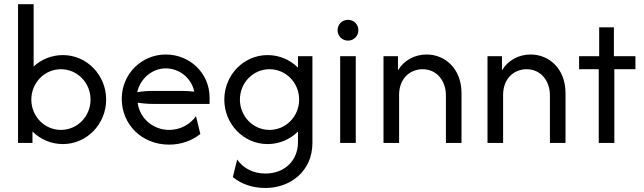

<svg xmlns="http://www.w3.org/2000/svg" viewBox="-20 -687 3096 923"><path d="M282.6 5.6C397.2 5.6 490.3 -90.3 490.3 -208.3C490.3 -326.4 397.2 -422.2 282.6 -422.2C227.8 -422.2 178.5 -401.4 141.7 -367.4V-666.7H66.7V0H136.1V-54.9C173.6 -17.4 225 5.6 282.6 5.6ZM272.9 -62.5C193.8 -62.5 130.6 -127.8 130.6 -208.3C130.6 -288.9 193.8 -354.2 272.9 -354.2C352.1 -354.2 415.3 -288.9 415.3 -208.3C415.3 -127.8 352.1 -62.5 272.9 -62.5Z M793.1 8.3C850 8.3 902.8 -10.4 943.1 -43.1L922.2 -128.5C894.4 -88.9 846.5 -62.5 793.8 -62.5C714.6 -62.5 651.4 -118.8 641.7 -193.1C666 -189.6 691 -187.5 715.3 -187.5H987.5V-218.1C987.5 -335.4 892.4 -425 777.1 -425C659.7 -425 565.3 -330.6 565.3 -212.5C565.3 -88.2 661.8 8.3 793.1 8.3ZM639.6 -243.8C653.5 -306.9 709 -358.3 777.1 -358.3C843.1 -358.3 900.7 -311.1 913.9 -246.5C893.8 -248.6 873.6 -250 853.5 -250H715.3C690.3 -250 664.6 -247.9 639.6 -243.8Z M1256.2 216.7C1375 216.7 1481.9 136.8 1481.9 0V-416.7H1412.5V-361.8C1375 -399.3 1323.6 -422.2 1266 -422.2C1151.4 -422.2 1058.3 -326.4 1058.3 -208.3C1058.3 -90.3 1151.4 5.6 1266 5.6C1323.6 5.6 1375 -17.4 1412.5 -54.9V-4.2C1412.5 84.7 1348.6 147.2 1255.6 147.2C1195.1 147.2 1147.9 120.1 1120.1 79.9L1099.3 164.6C1139.6 197.2 1192.4 216.7 1256.2 216.7ZM1275.7 -62.5C1196.5 -62.5 1133.3 -127.8 1133.3 -208.3C1133.3 -288.9 1196.5 -354.2 1275.7 -354.2C1354.9 -354.2 1418.1 -288.9 1418.1 -208.3C1418.1 -127.8 1354.9 -62.5 1275.7 -62.5Z M1652.8 -491.7C1681.2 -491.7 1702.8 -513.9 1702.8 -541.7C1702.8 -570.1 1681.2 -591.7 1652.8 -591.7C1625 -591.7 1602.8 -570.1 1602.8 -541.7C1602.8 -513.9 1625 -491.7 1652.8 -491.7ZM1615.3 0H1690.3V-416.7H1615.3Z M1823.6 0H1898.6V-231.2C1898.6 -311.1 1952.8 -354.2 2011.1 -354.2C2082.6 -354.2 2123.6 -295.1 2123.6 -229.2V0H2198.6V-239.6C2198.6 -356.9 2119.4 -425 2031.2 -425C1975 -425 1923.6 -398.6 1893.1 -349.3V-416.7H1823.6Z M2323.6 0H2398.6V-231.2C2398.6 -311.1 2452.8 -354.2 2511.1 -354.2C2582.6 -354.2 2623.6 -295.1 2623.6 -229.2V0H2698.6V-239.6C2698.6 -356.9 2619.4 -425 2531.2 -425C2475 -425 2423.6 -398.6 2393.1 -349.3V-416.7H2323.6Z M2858.3 0H2933.3V-354.2H3034.7V-416.7H2931.2V-555.6H2860.4V-416.7H2763.9V-354.2H2858.3Z"/></svg>

Font: Afacad
Style: Regular
Weight: 400
Designer: Kristian Moeller
Foundry: Dicotype
Version: Version 1.000